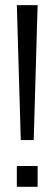

<svg xmlns="http://www.w3.org/2000/svg" viewBox="-20 -720 214 740"><path d="M44.9 0ZM44.9 -80.1H125V0H44.9ZM125 -700.2 109.9 -180.2H60.1L44.9 -700.2Z"/></svg>

Font: Pfennig
Style: Medium
Weight: 500
Version: Version 20120410 ; ttfautohint (v0.8)